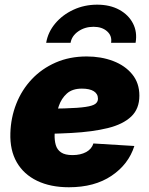

<svg xmlns="http://www.w3.org/2000/svg" viewBox="-20 -790 639 822"><path d="M274.9 11.7Q196.3 11.7 138.9 -15.9Q81.5 -43.5 51.8 -95.2Q22 -147 24.4 -220.2Q26.4 -286.6 49.8 -345.9Q73.2 -405.3 116 -450.7Q158.7 -496.1 218.3 -522.2Q277.8 -548.3 351.1 -548.3Q413.1 -548.3 464.4 -528.8Q515.6 -509.3 546.1 -471.9Q576.7 -434.6 576.7 -380.4Q576.7 -324.2 541.7 -291Q506.8 -257.8 441.7 -241.7Q376.5 -225.6 285.4 -220.7Q194.3 -215.8 81.5 -215.8L99.6 -324.2Q196.8 -324.2 256.1 -325.9Q315.4 -327.6 346.4 -332.3Q377.4 -336.9 388.4 -345.5Q399.4 -354 399.4 -367.2Q399.4 -388.2 381.6 -399.4Q363.8 -410.6 330.6 -410.6Q289.6 -410.6 266.1 -389.4Q242.7 -368.2 231.9 -336.4Q221.2 -304.7 217.8 -271.7Q214.4 -238.8 213.9 -215.3Q212.9 -189.5 218.8 -169.2Q224.6 -148.9 241.5 -137.5Q258.3 -126 290.5 -126Q324.7 -126 348.6 -138.9Q372.6 -151.9 379.9 -175.8L555.2 -165Q530.3 -86.4 457.5 -37.4Q384.8 11.7 274.9 11.7ZM396 -770Q450.7 -770 490.5 -748.3Q530.3 -726.6 549.3 -689.7Q568.4 -652.8 560.5 -606.9H455.6Q460.4 -636.2 438.7 -655.8Q417 -675.3 380.4 -675.3Q343.3 -675.3 315.2 -655.8Q287.1 -636.2 282.2 -606.9H177.7Q185.5 -652.8 216.6 -689.7Q247.6 -726.6 294.4 -748.3Q341.3 -770 396 -770Z"/></svg>

Font: Inter 17pt Black
Style: Italic
Weight: 900
Italic angle: -9.3988°
Version: Version 4.001;git-66647c0bb